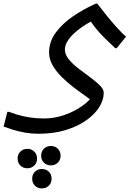

<svg xmlns="http://www.w3.org/2000/svg" viewBox="-40 -480 749 1068"><path d="M173 264Q135 264 98.5 257.5Q62 251 31.5 241.5Q1 232 -20 224L1 142H9Q28 149 57 158Q86 167 124 173Q162 179 205 179Q263 179 318.5 159.5Q374 140 417 109.5Q460 79 480 46L477 86Q460 71 430 50Q400 29 366 3Q332 -23 302 -53Q272 -83 252.5 -117Q233 -151 233 -188Q233 -248 270 -298.5Q307 -349 366.5 -389.5Q426 -430 493 -460H501Q525 -429 553 -394Q581 -359 609 -328Q637 -297 661 -276L609 -212H601Q572 -239 543.5 -267Q515 -295 492 -323.5Q469 -352 454 -378L471 -363Q469 -362 453 -353Q437 -344 415 -329Q393 -314 371.5 -294Q350 -274 335.5 -251Q321 -228 321 -204Q321 -176 343 -149.5Q365 -123 397 -98.5Q429 -74 461 -50.5Q493 -27 515 -5.5Q537 16 537 36Q537 76 512 116Q487 156 439.5 189.5Q392 223 325 243.5Q258 264 173 264ZM189 386Q189 362 204.5 347Q220 332 243 332Q266 332 281.5 347Q297 362 297 386Q297 410 281.5 425Q266 440 243 440Q220 440 204.5 425Q189 410 189 386ZM58 402Q58 378 73.5 363Q89 348 112 348Q135 348 150.5 363Q166 378 166 402Q166 426 150.5 441Q135 456 112 456Q89 456 73.5 441Q58 426 58 402ZM139 514Q139 490 154.5 475Q170 460 193 460Q216 460 231.5 475Q247 490 247 514Q247 538 231.5 553Q216 568 193 568Q170 568 154.5 553Q139 538 139 514Z"/></svg>

Font: Kufam
Style: Italic
Weight: 400
Italic angle: -11°
Designer: Artur Schmal
Foundry: Original Type
Version: Version 1.301; ttfautohint (v1.8.3)